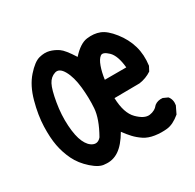

<svg xmlns="http://www.w3.org/2000/svg" viewBox="-112 -590 724 713"><g transform="rotate(-30 250.0 -233.0)"><path d="M148 0Q125 0 94.5 -27Q64 -54 48.5 -86Q33 -118 26.5 -152.5Q20 -187 21.5 -234.5Q23 -282 38 -337Q53 -392 83 -426Q113 -460 136.5 -466Q160 -472 179 -467Q198 -462 215 -450.5Q232 -439 259 -396Q293 -434 323.5 -438Q354 -442 378.5 -432.5Q403 -423 429.5 -389.5Q456 -356 467 -318Q478 -280 472 -235L462 -216Q438 -200 409 -196L301 -195Q303 -130 331.5 -101.5Q360 -73 383.5 -76Q407 -79 421 -97Q435 -108 456 -106L476 -97Q489 -81 485 -58L470 -27Q440 -2 414 1Q388 4 361.5 0Q335 -4 317 -16Q299 -28 285.5 -42.5Q272 -57 259 -75Q234 -32 207 -14Q180 4 148 0ZM180 -97Q214 -157 217 -200.5Q220 -244 215 -290.5Q210 -337 194 -365.5Q178 -394 157.5 -387.5Q137 -381 126 -360Q115 -339 106.5 -289Q98 -239 101 -192.5Q104 -146 116 -120Q128 -94 146.5 -86.5Q165 -79 180 -97ZM396 -272Q391 -325 369.5 -345.5Q348 -366 336.5 -357.5Q325 -349 316.5 -325.5Q308 -302 304 -272Z"/></g></svg>

Font: Kosefont JP
Style: Regular
Weight: 400
Designer: Nozomi Seto 瀬戸のぞみ
Version: Version 3.00;June 19, 2020